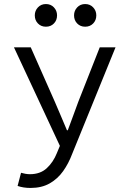

<svg xmlns="http://www.w3.org/2000/svg" viewBox="-20 -720 640 949"><path d="M131 209Q95 209 67 199L84 134Q94 137 105.5 139Q117 141 128 141Q179 141 211 111.5Q243 82 261 37L276 1L49 -486H132L251 -217Q265 -185 280.5 -148Q296 -111 311 -76H315Q328 -111 341.5 -147.5Q355 -184 367 -217L473 -486H551L337 40Q319 88 292 126Q265 164 225.5 186.5Q186 209 131 209ZM207 -588Q183 -588 167.5 -604Q152 -620 152 -644Q152 -667 167.5 -683.5Q183 -700 207 -700Q231 -700 246.5 -683.5Q262 -667 262 -644Q262 -620 246.5 -604Q231 -588 207 -588ZM401 -588Q377 -588 361.5 -604Q346 -620 346 -644Q346 -667 361.5 -683.5Q377 -700 401 -700Q425 -700 440.5 -683.5Q456 -667 456 -644Q456 -620 440.5 -604Q425 -588 401 -588Z"/></svg>

Font: SauceCodePro NFM
Style: Regular
Weight: 400
Monospace: yes
Designer: Paul D. Hunt, Teo Tuominen
Foundry: Adobe
Version: Version 2.042;hotconv 1.1.0;makeotfexe 2.6.0;Nerd Fonts 3.3.